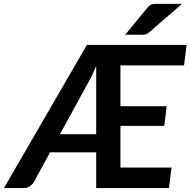

<svg xmlns="http://www.w3.org/2000/svg" viewBox="-59 -950 962 970"><path d="M0 0ZM380 -723 -39 0H62C73 0 82.8 -3 91.5 -9C100.2 -15 106.8 -21.8 111.5 -29.5L194 -180.5H427V0H794.5L807.5 -103.5H549.5V-314H771L783 -413.5H549.5V-619.5H871L883.5 -723ZM244 -272 390 -539C396.7 -550.3 403 -562.4 409 -575.2C415 -588.1 421 -602 427 -617V-272ZM860.5 -930.5H734.5C728.5 -930.5 723.2 -930.3 718.8 -930C714.2 -929.7 710.1 -928.8 706.2 -927.5C702.4 -926.2 698.8 -924.1 695.5 -921.2C692.2 -918.4 688.7 -914.7 685 -910L573.5 -774.5H655.5C664.2 -774.5 671.2 -775.2 676.8 -776.5C682.2 -777.8 688.5 -781.5 695.5 -787.5Z"/></svg>

Font: Lato
Style: Bold Italic
Weight: 700
Italic angle: -7°
Designer: Lukasz Dziedzic
Foundry: tyPoland Lukasz Dziedzic
Version: Version 2.007; 2014-02-27